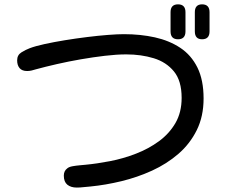

<svg xmlns="http://www.w3.org/2000/svg" viewBox="-20 -847 1040 880"><path d="M795.9 -667Q761.7 -667 761.7 -703.1V-791Q761.7 -827.1 795.9 -827.1Q830.1 -827.1 830.1 -791V-703.1Q830.1 -667 795.9 -667ZM906.2 -667Q873 -667 873 -703.1V-791Q873 -827.1 906.2 -827.1Q940.4 -827.1 940.4 -791V-703.1Q940.4 -667 906.2 -667ZM332 12.7Q304.7 12.7 288.6 -0.5Q272.5 -13.7 272.5 -42Q272.5 -63.5 288.1 -75.2Q295.9 -82 312 -85Q328.1 -87.9 345.2 -89.4Q362.3 -90.8 371.1 -91.8Q423.8 -96.7 484.4 -108.4Q544.9 -120.1 603 -142.6Q661.1 -165 708.5 -199.7Q755.9 -234.4 784.2 -283.2Q812.5 -332 812.5 -398.4Q812.5 -476.6 777.3 -519.5Q742.2 -562.5 684.6 -580.1Q627 -597.7 558.6 -597.7Q514.6 -597.7 460.9 -591.3Q407.2 -585 350.6 -575.2Q293.9 -565.4 240.7 -553.2Q187.5 -541 144.5 -529.3Q134.8 -526.4 125 -523.9Q115.2 -521.5 104.5 -521.5Q81.1 -521.5 69.8 -534.7Q58.6 -547.9 58.6 -570.3Q58.6 -594.7 78.1 -606.9Q97.7 -619.1 116.2 -626Q141.6 -635.7 184.1 -645Q226.6 -654.3 277.3 -662.6Q328.1 -670.9 379.4 -677.2Q430.7 -683.6 475.1 -687Q519.5 -690.4 547.9 -690.4Q624 -690.4 689.9 -675.8Q755.9 -661.1 806.2 -627.9Q856.4 -594.7 884.8 -537.6Q913.1 -480.5 913.1 -395.5Q913.1 -313.5 881.8 -250.5Q850.6 -187.5 797.4 -141.6Q744.1 -95.7 676.8 -64.9Q609.4 -34.2 536.6 -16.6Q463.9 1 394.5 7.8Q379.9 8.8 363.3 10.7Q346.7 12.7 332 12.7Z"/></svg>

Font: Kosugi Maru
Style: Regular
Weight: 400
Designer: MOTOYA
Version: Version 4.002